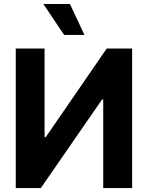

<svg xmlns="http://www.w3.org/2000/svg" viewBox="-20 -953 749 973"><path d="M205.9 -707V-258.1H211.8L520.8 -707H649.6V0H503.1V-449.1H497.4L187 0H59.9V-707ZM199.7 -932.8H334.4L408 -776H304.9Z"/></svg>

Font: Pretendard JP Variable
Style: Regular
Weight: 400
Designer: Base glyphs from Inter by Rasmus Andersson; Hangul glyphs from Noto Sans CJK(Source Han Sans) by Jang Soo-young and Kang
Foundry: Kil Hyung-jin
Version: Version 1.307;Glyphs 3.2 (3192)